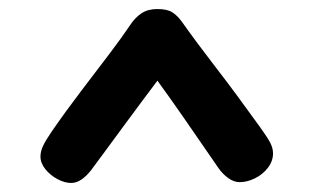

<svg xmlns="http://www.w3.org/2000/svg" viewBox="-20 -737 690 427"><path d="M587.2 -396Q587.2 -378.8 575.8 -363.8Q564.3 -348.9 546.9 -340.4Q529.6 -331.9 513.1 -331.9Q500.2 -331.9 487.8 -340.8Q475.4 -349.7 466.3 -362.6Q421.3 -428 388.8 -474.9Q356.2 -521.8 330.1 -557.6Q313.6 -535.8 294.3 -509.8Q275 -483.9 254.9 -456.6Q234.8 -429.2 216.1 -403.8Q197.3 -378.3 181.9 -357.6Q170.7 -343.8 159.9 -336.9Q149.2 -330.1 138.1 -330.1Q123.9 -330.1 107.9 -338.6Q91.9 -347.1 80.9 -360.7Q70 -374.2 70 -388.7Q70 -400.4 75.8 -412.7Q81.6 -424.9 94.8 -444.2Q126.2 -489.7 159.9 -533.9Q193.7 -578.1 222.7 -616.4Q251.8 -654.8 268.7 -680.2Q280.3 -697.9 294.6 -707.4Q308.8 -716.9 330.1 -716.9Q352 -716.9 363.4 -709.5Q374.9 -702.1 384.7 -688.3Q417.6 -641.9 460.4 -586.5Q503.2 -531.1 558.4 -454.2Q575.3 -430.8 581.3 -418.9Q587.2 -407.1 587.2 -396Z"/></svg>

Font: Playpen Sans Deva
Style: Regular
Weight: 400
Designer: Pooja Saxena, Gunjan Panchal, Laura Meseguer, Veronika Burian, José Scaglione
Foundry: TypeTogether
Version: Version 2.000